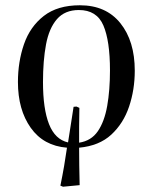

<svg xmlns="http://www.w3.org/2000/svg" viewBox="-20 -547 579 728"><path d="M219 161 209 157Q217 118 223 83Q229 48 234 13Q145 6 96.5 -62.5Q48 -131 48 -236Q48 -313 71 -379.5Q94 -446 146 -486.5Q198 -527 283 -527Q382 -527 436.5 -459Q491 -391 491 -279Q491 -207 469.5 -143Q448 -79 402 -36.5Q356 6 280 13Q280 47 280.5 80.5Q281 114 282 155ZM280 -6Q326 -13 351 -49.5Q376 -86 386.5 -145.5Q397 -205 397 -280Q397 -392 372 -450.5Q347 -509 279 -509Q226 -509 196 -474.5Q166 -440 154.5 -378.5Q143 -317 143 -236Q143 -134 166 -76Q189 -18 238 -7Q243 -38 248 -71Q253 -104 259 -142L270 -143L281 -138Q280 -98 280 -66.5Q280 -35 280 -6Z"/></svg>

Font: Literata 72pt
Style: Italic
Weight: 400
Italic angle: -2°
Designer: Latin by Veronika Burian and Jose Scaglione. Greek by Irene Vlachou. Cyrillic by Vera Evstafieva
Foundry: TypeTogether
Version: Version 3.002